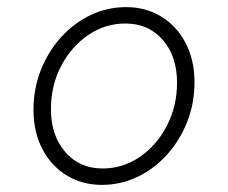

<svg xmlns="http://www.w3.org/2000/svg" viewBox="-20 -509 640 539"><path d="M266 10Q210 10 166.5 -17Q123 -44 98.5 -91.5Q74 -139 74 -201Q74 -260 94.5 -312Q115 -364 151 -404Q187 -444 234 -466.5Q281 -489 334 -489Q390 -489 433.5 -462Q477 -435 501.5 -387.5Q526 -340 526 -278Q526 -219 505.5 -167Q485 -115 449 -75Q413 -35 366 -12.5Q319 10 266 10ZM268 -36Q325 -36 372.5 -68.5Q420 -101 448.5 -156Q477 -211 477 -277Q477 -351 437 -397Q397 -443 332 -443Q275 -443 227.5 -410.5Q180 -378 151.5 -323.5Q123 -269 123 -202Q123 -129 163 -82.5Q203 -36 268 -36Z"/></svg>

Font: Red Hat Mono
Style: Italic
Weight: 300
Italic angle: -12°
Monospace: yes
Designer: Pentagram, MCKL
Foundry: Pentagram, MCKL
Version: Version 1.023